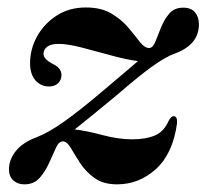

<svg xmlns="http://www.w3.org/2000/svg" viewBox="-20 -483 552 514"><path d="M454 -153.5Q443 -72 397.8 -30.8Q352.5 10.5 293.5 10.5Q256 10.5 232.5 -6.8Q209 -24 194.5 -46.5Q180 -69 169.8 -86.5Q159.5 -104 149 -104.5Q138.5 -105.5 130.2 -88.2Q122 -71 112 -48Q102 -25 86.5 -7.2Q71 10.5 45.5 10.5Q27 10.5 15.5 -0.2Q4 -11 4 -30Q4 -55 22 -78.2Q40 -101.5 79 -116Q111 -128.5 152 -157.8Q193 -187 244.5 -230.5Q278.5 -259.5 305.8 -282.2Q333 -305 349.5 -319.5Q320 -323 279.2 -334.2Q238.5 -345.5 199.8 -355.5Q161 -365.5 137.5 -365.5Q116.5 -365.5 106.5 -358Q96.5 -350.5 96.5 -339Q96.5 -324 124 -310.5Q144.5 -300 144.5 -282Q144.5 -268.5 135.2 -260Q126 -251.5 111.5 -251.5Q89.5 -251.5 75 -267.8Q60.5 -284 60.5 -314Q60.5 -351.5 79.2 -385.5Q98 -419.5 131.5 -441.2Q165 -463 210 -463Q251 -463 278.2 -446.8Q305.5 -430.5 323.5 -409Q341.5 -387.5 354.2 -371Q367 -354.5 379 -354.5Q389 -354.5 395.8 -371Q402.5 -387.5 410.8 -408.8Q419 -430 432.8 -446.2Q446.5 -462.5 470.5 -462.5Q491.5 -462.5 502 -450Q512.5 -437.5 512.5 -418Q512.5 -363 447.5 -339.5Q422.5 -330.5 386.2 -304.2Q350 -278 293.5 -229Q255.5 -197.5 226.8 -174.2Q198 -151 180 -136.5Q211 -133 254 -121.5Q297 -110 334 -110Q369.5 -110 394 -120Q418.5 -130 431.5 -159.5Q438.5 -172.5 445.5 -172Q455 -171.5 454 -153.5Z"/></svg>

Font: Fraunces 72pt S000 SemiBold
Style: Italic
Weight: 600
Italic angle: -16°
Version: Version 1.000; ttfautohint (v1.8.3)